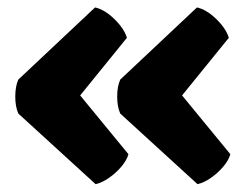

<svg xmlns="http://www.w3.org/2000/svg" viewBox="-20 -508 652 503"><path d="M497.5 -25.5 295 -210.5Q287 -228.5 287 -255Q287 -281.5 295 -299.5L496 -488.5Q521 -483 546.5 -458.2Q572 -433.5 579.5 -409L457 -258L583.5 -104Q579 -88 564.8 -71.2Q550.5 -54.5 532.5 -42Q514.5 -29.5 497.5 -25.5ZM230.5 -25.5 28 -210.5Q20 -228.5 20 -255Q20 -281.5 28 -299.5L229 -488.5Q254 -483 279.5 -458.2Q305 -433.5 312.5 -409L190 -258L316.5 -104Q312 -88 297.8 -71.2Q283.5 -54.5 265.5 -42Q247.5 -29.5 230.5 -25.5Z"/></svg>

Font: Signika Light
Style: Bold
Weight: 700
Version: Version 2.003;gftools[0.9.32]